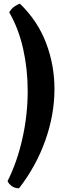

<svg xmlns="http://www.w3.org/2000/svg" viewBox="-20 -820 360 1040"><path d="M83 200Q59 200 42.5 187Q26 174 21 161Q73 57 101.5 -70Q130 -197 130 -328Q130 -445 105.5 -555Q81 -665 30 -753Q41 -773 58.5 -785Q76 -797 88 -800Q184 -707 229.5 -587.5Q275 -468 275 -338Q275 -199 225.5 -59.5Q176 80 83 200Z"/></svg>

Font: Texturina Black
Style: Regular
Weight: 900
Designer: Guillermo Torres Carreño
Foundry: Omnibus-Type
Version: Version 1.002; ttfautohint (v1.8.3)